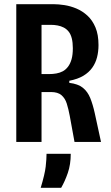

<svg xmlns="http://www.w3.org/2000/svg" viewBox="-20 -680 530 920"><path d="M58 0V-660H236Q260 -660 289 -655.5Q318 -651 346.5 -639Q375 -627 399 -605Q423 -583 437.5 -548.5Q452 -514 452 -464Q452 -433 445 -405.5Q438 -378 422 -355.5Q406 -333 379.5 -317Q353 -301 312 -293V-283Q354 -278 377 -259.5Q400 -241 412.5 -210Q425 -179 434 -138L464 0H337L314 -126Q308 -158 300 -183.5Q292 -209 274.5 -224Q257 -239 224 -239H179V0ZM179 -325H215Q233 -325 250 -328Q267 -331 281 -338.5Q295 -346 306 -360.5Q317 -375 323 -396.5Q329 -418 329 -449Q329 -476 324 -496Q319 -516 309 -528.5Q299 -541 285.5 -548Q272 -555 256 -558Q240 -561 223 -561H179ZM175 220Q195 154 199 118Q203 82 203 57H319Q319 108 305 148.5Q291 189 273 220Z"/></svg>

Font: Bricolage Grotesque Condensed SemiBold
Style: Regular
Weight: 600
Width: 3
Designer: Mathieu Triay
Foundry: Atelier Triay
Version: Version 1.000;gftools[0.9.30]